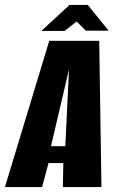

<svg xmlns="http://www.w3.org/2000/svg" viewBox="-54 -756 478 776"><path d="M-34 0 145 -591H347L356 0H200L202 -97H142L116 0ZM152 -165H210L225 -476ZM113 -631 227 -736H301L385 -632H293L256 -669L207 -631Z"/></svg>

Font: Alumni Sans Thin ExtraBold
Style: Italic
Weight: 800
Italic angle: -8°
Version: Version 1.016